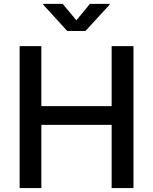

<svg xmlns="http://www.w3.org/2000/svg" viewBox="-20 -964 785 984"><path d="M80.6 0V-727.5H191.9V-419.9H552.2V-727.5H664.1V0H552.2V-324.2H191.9V0ZM301.3 -944.3 371.6 -859.9 440.9 -944.3H542V-940.4L418 -805.2H324.7L201.2 -940.4V-944.3Z"/></svg>

Font: Inter Medium
Style: Regular
Weight: 500
Designer: Rasmus Andersson
Foundry: rsms
Version: Version 4.001;git-9221beed3